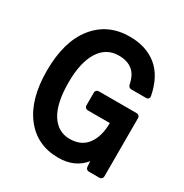

<svg xmlns="http://www.w3.org/2000/svg" viewBox="-169 -847 955 997"><g transform="rotate(30 309.0 -348.5)"><path d="M40 -345.2Q40 -520.5 117.4 -617.2Q194.8 -713.9 326.2 -713.9Q423.8 -713.9 488.3 -662.1Q552.7 -610.4 574.2 -502Q576.2 -492.7 571.3 -486.3Q566.4 -480 557.1 -480H466.8Q460.9 -480 455.8 -484.4Q450.7 -488.8 449.2 -494.1Q438 -551.8 406.7 -575.9Q375.5 -600.1 326.2 -600.1Q249.5 -600.1 208.7 -533.4Q168 -466.8 168 -350.1Q168 -224.1 208.3 -160.6Q248.5 -97.2 318.8 -97.2Q388.7 -97.2 423.8 -145.3Q459 -193.4 459 -272V-272.9H326.2Q318.8 -272.9 313.5 -278.3Q308.1 -283.7 308.1 -291V-369.1Q308.1 -376.5 313.5 -381.8Q318.8 -387.2 326.2 -387.2H555.2Q562.5 -387.2 567.9 -381.8Q573.2 -376.5 573.2 -369.1V-18.1Q573.2 -10.7 567.9 -5.4Q562.5 0 555.2 0H490.2Q483.4 0 478 -4.9Q472.7 -9.8 472.2 -17.1L470.2 -50.8Q415 17.1 316.9 17.1Q188.5 17.1 114.3 -78.9Q40 -174.8 40 -345.2Z"/></g></svg>

Font: Fragment Mono
Style: Bold
Weight: 700
Designer: Wei Huang based on Nimbus Sans by URW Studio, based on Helvetica by Max Miedinger.
Foundry: Wei Huang
Version: Version 1.011